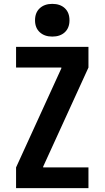

<svg xmlns="http://www.w3.org/2000/svg" viewBox="-20 -972 540 992"><path d="M63 0V-107L297 -619V-623H63V-730H437V-623L203 -111V-107H437V0ZM250 -783Q210 -783 185.5 -805.5Q161 -828 161 -867Q161 -907 185.5 -929.5Q210 -952 250 -952Q291 -952 315 -929.5Q339 -907 339 -867Q339 -828 315 -805.5Q291 -783 250 -783Z"/></svg>

Font: M PLUS Code Latin SemiBold
Style: Regular
Weight: 600
Designer: Coji Morishita
Foundry: UNDERFOREST DESIGN
Version: Version 1.002; ttfautohint (v1.8.3)